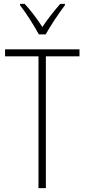

<svg xmlns="http://www.w3.org/2000/svg" viewBox="-20 -968 436 988"><path d="M180 -791H215C240 -836 282 -899 314 -941V-948H290C255 -908 226 -871 198 -829C172 -870 137 -916 107 -948H83V-941C112 -905 155 -837 180 -791ZM216 0V-678H389V-714H6V-678H178V0Z"/></svg>

Font: Noto Sans Gurmukhi UI Condensed ExtraLight
Style: Regular
Weight: 200
Width: 3
Designer: Jelle Bosma - Monotype Design Team
Foundry: Monotype Imaging Inc.
Version: Version 2.004